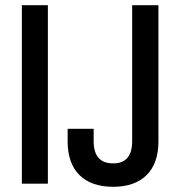

<svg xmlns="http://www.w3.org/2000/svg" viewBox="-20 -706 693 738"><path d="M64 0V-686H164V0ZM415 12Q331 12 285.5 -33Q240 -78 240 -163V-211H340V-163Q340 -78 415 -78Q488 -78 488 -163V-686H589V-163Q589 -78 543.5 -33Q498 12 415 12Z"/></svg>

Font: Archivo Narrow Medium
Style: Regular
Weight: 500
Designer: Hector Gatti
Foundry: Omnibus-Type
Version: Version 3.002